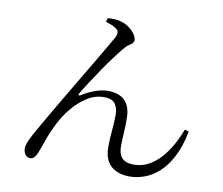

<svg xmlns="http://www.w3.org/2000/svg" viewBox="-85 -871 1170 1007"><g transform="rotate(10 500.0 -367.5)"><path d="M403.5 -746.1 409.8 -766Q425.1 -767.9 445.3 -766.9Q465.4 -765.8 478.7 -761.5Q502.2 -755.7 522.5 -741.5Q542.8 -727.3 555.3 -709.5Q567.9 -691.8 567.9 -676.1Q567.9 -661.1 551 -651.5Q534 -642 515.2 -618.6Q499.7 -600.2 474.8 -567Q449.9 -533.7 422.8 -494Q395.6 -454.2 371 -416.1Q346.3 -378 330.5 -350.9Q326.9 -344.5 329.5 -341.9Q332.1 -339.3 338.5 -342.9Q377.4 -366.8 412.1 -378.7Q446.7 -390.7 476.4 -390.7Q537.5 -390.7 567.7 -360.1Q598 -329.5 599.3 -268.7Q600.1 -234.3 597.4 -192.4Q594.6 -150.6 594.6 -115.8Q594.6 -75.1 614.3 -54.2Q634 -33.3 677.5 -33.3Q718.9 -33.3 754.2 -52.3Q789.5 -71.2 818.6 -103.4Q847.8 -135.6 870.3 -176.3Q892.8 -217 909.4 -260.7L931.1 -254Q915.2 -171.7 885.8 -116.4Q856.4 -61.1 819.9 -28.6Q783.3 3.9 743.4 17.9Q703.5 31.9 665.6 31.9Q603 31.9 566.5 -0.7Q530 -33.4 529.5 -101.1Q529.3 -142.9 533.9 -187.3Q538.4 -231.7 538.4 -276.2Q538.4 -308.7 522.5 -331.8Q506.6 -354.9 462.9 -354.9Q415.6 -354.9 372.6 -327.6Q329.5 -300.4 294.2 -257Q259 -213.7 235.3 -164.7Q212.2 -117.6 197.6 -75Q183 -32.5 172.2 -5.9Q165.5 9.8 156.9 18.8Q148.3 27.7 133.8 27.7Q124.8 27.7 117.1 22Q109.4 16.3 104.6 6Q99.7 -4.4 99.7 -18Q99.7 -36.2 111.8 -62.8Q123.9 -89.4 144.6 -125.2Q165.3 -161 190.9 -205.8Q217.4 -251.2 249.3 -305.6Q281.2 -360 314.7 -415.9Q348.1 -471.8 378.1 -522.6Q408.1 -573.4 430.9 -612.3Q453.8 -651.3 465 -671.3Q474.9 -689.8 473.4 -701.1Q471.9 -712.4 462.3 -719.4Q451.9 -728 434.7 -734.8Q417.5 -741.7 403.5 -746.1Z"/></g></svg>

Font: Noto Serif HK
Style: Regular
Weight: 200
Designer: Ryoko NISHIZUKA 西塚涼子 (kana & ideographs); Frank Grießhammer (Latin, Greek & Cyrillic); Wenlong ZHANG 张文龙 (bopomofo); San
Foundry: Adobe
Version: Version 2.001;hotconv 1.1.0;makeotfexe 2.6.0